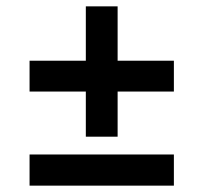

<svg xmlns="http://www.w3.org/2000/svg" viewBox="-20 -584 640 604"><path d="M250 -154V-296H73V-393H250V-564H350V-393H527V-296H350V-154ZM73 0V-98H527V0Z"/></svg>

Font: Source Code Pro ExtraLight
Style: Bold Italic
Weight: 700
Italic angle: -11°
Monospace: yes
Version: Version 1.016;hotconv 1.0.116;makeotfexe 2.5.65601